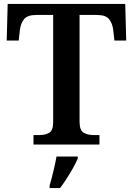

<svg xmlns="http://www.w3.org/2000/svg" viewBox="-20 -734 676 975"><path d="M150 0V-48H179Q209 -48 229.5 -59.5Q250 -71 250 -114V-658H164Q119 -658 102 -636.5Q85 -615 81 -582L75 -528H14L19 -714H616L621 -528H561L555 -582Q551 -615 534 -636.5Q517 -658 472 -658H384V-116Q384 -72 405 -60Q426 -48 456 -48H485V0ZM232 208Q241 177 251 136Q261 95 267 61H375V71Q366 92 351 119Q336 146 318.5 173Q301 200 285 221H232Z"/></svg>

Font: Noto Serif Hentaigana SemiBold
Style: Regular
Weight: 600
Designer: Kazuhiro Yamada
Foundry: nipponia
Version: Version 1.000; ttfautohint (v1.8.4.7-5d5b)